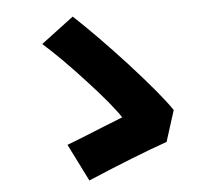

<svg xmlns="http://www.w3.org/2000/svg" viewBox="-48 -718 835 739"><g transform="rotate(-5 369.5 -348.0)"><path d="M268 -31 196 -175Q232 -188 337 -231Q395 -254 415 -262Q383 -312 289 -414Q199 -512 133 -570L259 -665Q345 -585 458 -462Q574 -334 615 -273L577 -153Q452 -109 268 -31Z"/></g></svg>

Font: GenSekiGothic TW H
Style: Regular
Weight: 900
Version: Version 1.501;PS 1;hotconv 16.6.51;makeotf.lib2.5.65220